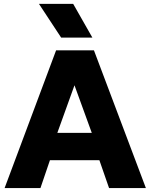

<svg xmlns="http://www.w3.org/2000/svg" viewBox="-20 -956 765 976"><path d="M3.4 0 265.1 -700H457.6L721.6 0H534.4L485.1 -141.8H233.9L185.6 0ZM271.4 -280.5H446.6L358.6 -522.5ZM290.9 -764.8 177.9 -936.5H351.9L449.6 -764.8Z"/></svg>

Font: Geologica-Sharp
Style: Regular
Weight: 100
Designer: Sindre Bremnes, Frode Helland
Foundry: Monokrom Skriftforlag AS
Version: Version 1.010;gftools[0.9.28]